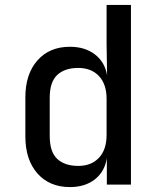

<svg xmlns="http://www.w3.org/2000/svg" viewBox="-20 -750 640 780"><path d="M264 10Q181 10 132 -45.5Q83 -101 83 -196V-354Q83 -449 132 -504.5Q181 -560 264 -560Q325 -560 365.5 -529Q406 -498 415 -444L413 -572V-730H512V0H414V-107Q405 -52 365 -21Q325 10 264 10ZM298 -76Q351 -76 382 -109Q413 -142 413 -202V-348Q413 -408 382 -441Q351 -474 298 -474Q243 -474 212.5 -445.5Q182 -417 182 -353V-197Q182 -133 212.5 -104.5Q243 -76 298 -76Z"/></svg>

Font: JetBrains Mono NL Medium
Style: Regular
Weight: 500
Monospace: yes
Designer: Philipp Nurullin, Konstantin Bulenkov
Foundry: JetBrains
Version: Version 2.305; ttfautohint (v1.8.4.7-5d5b)